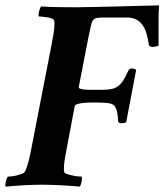

<svg xmlns="http://www.w3.org/2000/svg" viewBox="-30 -686 610 712"><path d="M255 -659Q226 -659 189.5 -659.5Q153 -660 122 -662Q119 -658 116 -648Q113 -638 113 -630Q113 -626 114 -625Q119 -625 128 -624Q137 -623 146.5 -621.5Q156 -620 163 -617Q170 -614 171 -609Q172 -606 172 -603Q172 -600 172 -596Q172 -581 168.5 -560.5Q165 -540 160 -514L88 -144Q82 -112 76 -88Q70 -64 62 -49Q59 -44 50.5 -41Q42 -38 32 -35.5Q22 -33 13 -32Q4 -31 -1 -31Q-5 -26 -7.5 -16.5Q-10 -7 -10 0Q-10 2 -10 3.5Q-10 5 -9 6Q5 5 22 3.5Q39 2 57 1Q75 0 92.5 -0.5Q110 -1 125 -1Q140 -1 159 -0.5Q178 0 197.5 1Q217 2 235 3.5Q253 5 266 6Q269 2 271.5 -7.5Q274 -17 274 -25Q274 -30 273 -31Q269 -31 258.5 -32Q248 -33 237 -35.5Q226 -38 217.5 -41Q209 -44 208 -49Q207 -52 207 -55Q207 -58 207 -62Q207 -77 210.5 -97.5Q214 -118 219 -144L247 -292Q248 -297 255.5 -299.5Q263 -302 273.5 -303.5Q284 -305 296 -305.5Q308 -306 318 -306Q331 -306 342 -305.5Q353 -305 362 -304.5Q371 -304 377 -302.5Q383 -301 387 -299Q390 -298 393.5 -294.5Q397 -291 400 -284.5Q403 -278 405 -266.5Q407 -255 408 -237Q408 -233 411.5 -231Q415 -229 420 -229Q425 -229 430.5 -230Q436 -231 438 -233L475 -427Q473 -429 468 -430.5Q463 -432 458 -432Q453 -432 450.5 -430Q448 -428 446 -424Q436 -402 427.5 -388.5Q419 -375 408.5 -367Q398 -359 384 -356Q370 -353 349 -353H300Q285 -353 273 -355.5Q261 -358 262 -363L298 -548Q303 -570 306 -585.5Q309 -601 314 -610Q317 -614 321.5 -616.5Q326 -619 332.5 -620Q339 -621 347 -621Q355 -621 363 -621H441Q462 -621 476.5 -613Q491 -605 500 -591Q509 -577 514 -559Q519 -541 522 -520Q523 -516 526.5 -514Q530 -512 535 -512Q540 -512 548 -513.5Q556 -515 558 -517Q558 -521 558 -529Q558 -537 558 -545.5Q558 -554 558 -562Q558 -570 558 -574Q558 -597 558 -620Q558 -643 560 -666Q539 -666 494.5 -664.5Q450 -663 401.5 -662Q353 -661 311.5 -660Q270 -659 255 -659Z"/></svg>

Font: Vermiglione
Style: Italic
Weight: 400
Italic angle: -11°
Version: Version 1.105